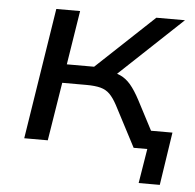

<svg xmlns="http://www.w3.org/2000/svg" viewBox="-47 -538 727 715"><g transform="rotate(5 316.0 -180.5)"><path d="M497 129 518 0H474L484 -69H606L576 129ZM58 0 135 -490H224L192 -288H294L509 -490H616L362 -251L342 -277Q373 -274 394 -264.5Q415 -255 432.5 -234.5Q450 -214 469 -178L562 0H467L387 -153Q373 -179 359 -193Q345 -207 324.5 -212.5Q304 -218 271 -218H181L146 0Z"/></g></svg>

Font: Nunito Sans 10pt SemiExpanded
Style: Italic
Weight: 400
Width: 6
Italic angle: -9°
Designer: Vernon Adams
Foundry: Vernon Adams
Version: Version 3.101;gftools[0.9.27]